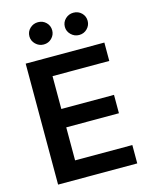

<svg xmlns="http://www.w3.org/2000/svg" viewBox="-136 -1028 880 1115"><g transform="rotate(-15 304.0 -470.5)"><path d="M71.7 0V-727.3H544.7V-616.8H203.5V-419.4H520.2V-308.9H203.5V-110.4H547.6V0ZM202.4 -807.5Q174.4 -807.5 153.9 -827.4Q133.5 -847.3 133.5 -874.3Q133.5 -902.7 153.9 -922.1Q174.4 -941.4 202.4 -941.4Q231.2 -941.4 250.9 -922.1Q270.6 -902.7 270.6 -874.3Q270.6 -847.3 250.9 -827.4Q231.2 -807.5 202.4 -807.5ZM415.5 -807.5Q387.4 -807.5 367 -827.4Q346.6 -847.3 346.6 -874.3Q346.6 -902.7 367 -922.1Q387.4 -941.4 415.5 -941.4Q444.2 -941.4 464 -922.1Q483.7 -902.7 483.7 -874.3Q483.7 -847.3 464 -827.4Q444.2 -807.5 415.5 -807.5Z"/></g></svg>

Font: Inter Zeller Semi Bold
Style: Regular
Weight: 600
Designer: Rasmus Andersson; Joe Bland
Foundry: zeller
Version: Version 3.015;git-dec3a8cb1